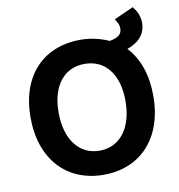

<svg xmlns="http://www.w3.org/2000/svg" viewBox="-87 -859 887 950"><g transform="rotate(-10 357.0 -384.0)"><path d="M359 -545C460 -545 527 -467 527 -330C527 -192 460 -109 359 -109C258 -109 191 -192 191 -330C191 -467 258 -545 359 -545ZM643 -780 545 -736 551 -726C559 -714 564 -703 564 -688C564 -659 548 -644 502 -635C463 -653 413 -666 359 -666C172 -666 50 -539 50 -330C50 -120 172 12 359 12C545 12 667 -120 667 -330C667 -437 637 -521 581 -581C635 -600 675 -636 675 -696C675 -727 663 -754 647 -774Z"/></g></svg>

Font: Falling Sky
Style: SeBd
Weight: 600
Designer: Paul D. Hunt
Foundry: Adobe Systems Incorporated
Version: Version 1.02